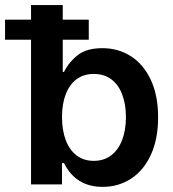

<svg xmlns="http://www.w3.org/2000/svg" viewBox="-57 -727 682 757"><path d="M65.4 -570.3H-37.1V-649.4H65.4V-707H190.4V-649.4H293V-570.3H190.4V-443.4H195.3Q215.3 -482.9 250 -510Q284.7 -537.1 346.7 -537.1Q409.2 -537.1 459 -505.4Q508.8 -473.6 537.6 -412.1Q566.4 -350.6 566.4 -264.6Q566.4 -179.2 538.1 -117.2Q509.8 -55.2 460 -22.7Q410.2 9.8 347.7 9.8Q242.2 9.8 195.3 -84H187.5V0H65.4ZM312.5 -92.8Q353 -92.8 381.6 -114.7Q410.2 -136.7 424.8 -175.8Q439.5 -214.8 439.5 -265.6Q439.5 -315.4 425 -354Q410.6 -392.6 382.1 -414.1Q353.5 -435.5 312.5 -435.5Q272.9 -435.5 244.9 -414.6Q216.8 -393.6 202.1 -355.2Q187.5 -316.9 187.5 -265.6Q187.5 -213.9 202.1 -174.8Q216.8 -135.7 244.9 -114.3Q272.9 -92.8 312.5 -92.8Z"/></svg>

Font: Pretendard SemiBold
Style: Regular
Weight: 600
Designer: Base glyphs from Inter by Rasmus Andersson; Hangeul glyphs from Noto Sans CJK(Source Han Sans) by Jang Soo-young and Kan
Foundry: Kil Hyung-jin
Version: Version 1.309